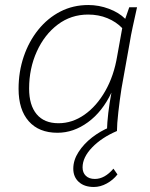

<svg xmlns="http://www.w3.org/2000/svg" viewBox="-20 -522 599 765"><path d="M209 7Q135 7 94.5 -39Q54 -85 54 -168Q54 -236 74.5 -296.5Q95 -357 132.5 -403.5Q170 -450 220.5 -476Q271 -502 332 -502Q374 -502 414 -487Q454 -472 479 -447L495 -493H526Q516 -448 508.5 -413.5Q501 -379 497 -353L464 -169Q457 -124 451.5 -75.5Q446 -27 446 0H406Q408 -68 424 -153Q388 -77 330.5 -35Q273 7 209 7ZM213 -31Q268 -31 316.5 -65Q365 -99 399.5 -159.5Q434 -220 447 -299L467 -410Q443 -435 408 -449.5Q373 -464 331 -464Q263 -464 210 -424Q157 -384 126.5 -316.5Q96 -249 96 -169Q96 -103 126 -67Q156 -31 213 -31ZM354 223Q316 223 294 203Q272 183 272 150Q272 116 293 83.5Q314 51 347 25.5Q380 0 417 -15L446 0Q385 26 347 65.5Q309 105 309 145Q309 166 322 178.5Q335 191 358 191Q397 191 432 150L448 173Q431 195 405.5 209Q380 223 354 223Z"/></svg>

Font: Livvic ExtraLight
Style: Italic
Weight: 275
Italic angle: -10°
Designer: Jacques Le Bailly, Baron von Fonthausen
Version: Version 1.001; ttfautohint (v1.8.2)